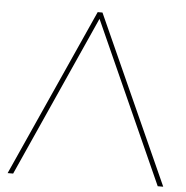

<svg xmlns="http://www.w3.org/2000/svg" viewBox="-51 -750 772 799"><g transform="rotate(5 335.0 -350.0)"><path d="M345 -700 660 0H637L330 -684H340L33 0H10L325 -700Z"/></g></svg>

Font: Montserrat Alternates Thin
Style: Regular
Weight: 100
Designer: Julieta Ulanovsky
Foundry: Julieta Ulanovsky
Version: Version 9.000